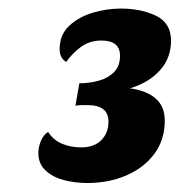

<svg xmlns="http://www.w3.org/2000/svg" viewBox="-20 -793 414 442"><path d="M181 -371.7Q153 -371.7 127.3 -378.3Q101.7 -385 85 -400.5Q68.3 -416 68.3 -440.3Q68.3 -454.7 74.2 -468.7Q80 -482.7 90.7 -489.3Q103 -470.3 123 -462Q143 -453.7 166.7 -453.7Q196.7 -453.7 213.2 -470.3Q229.7 -487 229.7 -512.7Q229.7 -532.7 217.3 -541.8Q205 -551 182.7 -551Q175 -551 167.5 -551Q160 -551 153.7 -549.7L162.7 -601.3Q185.7 -601.3 207.2 -607.2Q228.7 -613 242.5 -627Q256.3 -641 256.3 -664.7Q256.3 -699.7 213.3 -699.7Q187.7 -699.7 168.2 -686.3Q148.7 -673 132.3 -650.3Q124.7 -655 121 -662.3Q117.3 -669.7 117.3 -679.7Q117.3 -713 139.2 -733.5Q161 -754 193.5 -763.7Q226 -773.3 258.3 -773.3Q304.7 -773.3 339.2 -756.7Q373.7 -740 373.7 -699.3Q373.7 -659 347.8 -630.7Q322 -602.3 279 -589.7Q316.7 -584.7 338 -566.5Q359.3 -548.3 359.3 -515.3Q359.3 -471 335.2 -438.7Q311 -406.3 270.5 -389Q230 -371.7 181 -371.7Z"/></svg>

Font: Sansita Swashed Light
Style: Regular
Weight: 300
Designer: Pablo Cosgaya
Foundry: Omnibus-Type
Version: Version 1.003